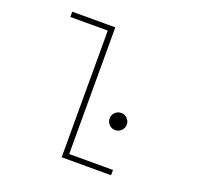

<svg xmlns="http://www.w3.org/2000/svg" viewBox="-137 -947 1124 1094"><g transform="rotate(20 425.0 -400.0)"><path d="M380.5 -32H646V0H346.5V-768H119.5V-800H380.5ZM616.2 -264.8Q601 -249.5 579.5 -249.5Q558 -249.5 542.8 -264.8Q527.5 -280 527.5 -301.5Q527.5 -323 542.8 -338.2Q558 -353.5 579.5 -353.5Q601 -353.5 616.2 -338.2Q631.5 -323 631.5 -301.5Q631.5 -280 616.2 -264.8Z"/></g></svg>

Font: League Mono Wide Thin
Style: Regular
Weight: 100
Width: 8
Designer: Tyler Finck
Foundry: The League of Moveable Type / Tyler Finck
Version: Version 2.210